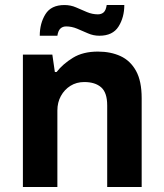

<svg xmlns="http://www.w3.org/2000/svg" viewBox="-20 -743 651 763"><path d="M71 0V-526H188L198 -457H205Q230 -489 270 -513.5Q310 -538 369 -538Q420 -538 459 -520Q498 -502 520.5 -461.5Q543 -421 543 -353V0H406V-324Q406 -375 382 -396Q358 -417 315 -417Q284 -417 260 -402Q236 -387 222 -361.5Q208 -336 208 -304V0ZM138 -601Q138 -650 160.5 -686.5Q183 -723 236 -723Q261 -723 282.5 -713.5Q304 -704 325.5 -695Q347 -686 369 -686Q383 -686 392 -694Q401 -702 404 -723H474Q474 -674 451 -637.5Q428 -601 375 -601Q351 -601 329.5 -610.5Q308 -620 286.5 -629Q265 -638 243 -638Q229 -638 220 -629.5Q211 -621 208 -601Z"/></svg>

Font: Archivo VF Beta
Style: Regular
Weight: 400
Designer: Hector Gatti
Foundry: Omnibus-Type
Version: Version 1.002